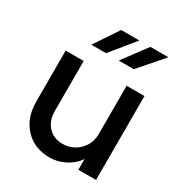

<svg xmlns="http://www.w3.org/2000/svg" viewBox="-180 -867 937 1007"><g transform="rotate(30 288.0 -363.5)"><path d="M268 20Q175 20 118.5 -41Q62 -102 62 -198V-508H171V-206Q171 -148 203.5 -112Q236 -76 292 -76Q349 -76 390 -116Q431 -156 431 -216V-508H539V0H432V-65Q406 -26 361.5 -3Q317 20 268 20ZM260 -747H370L252 -602H163ZM437 -747H546L420 -602H329Z"/></g></svg>

Font: Metropolitano Medium
Style: Regular
Weight: 500
Designer: Fonts by Alex Slobzheninov & Chris M. Simpson / Changes by Cristiano Sobral
Foundry: Fonts by Alex Slobzheninov & Chris M. Simpson / Changes by Cristiano Sobral
Version: Version 1.00;August 30, 2020;FontCreator 13.0.0.2681 64-bit